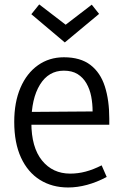

<svg xmlns="http://www.w3.org/2000/svg" viewBox="-20 -839 547 870"><path d="M288.7 10.5Q216.2 10.5 161 -23.9Q105.9 -58.3 75.2 -124.8Q44.5 -191.3 44.5 -286.7Q44.5 -375.9 72.8 -441.6Q101.1 -507.3 152.1 -543.4Q203 -579.5 269.6 -579.5Q344.2 -579.5 389.6 -544.9Q435 -510.2 455.1 -447.4Q475.2 -384.6 475.2 -301.6V-273.7H86.5L87 -331.7L399.6 -334Q399.6 -369 393.3 -402Q386.9 -434.9 371.6 -461.4Q356.3 -488 331.4 -503.4Q306.6 -518.8 269.3 -518.8Q200.1 -518.8 161.1 -455.5Q122.1 -392.2 122.1 -283.8Q122.1 -171.2 170.4 -111.8Q218.7 -52.3 298.1 -52.3Q333.7 -52.3 368.2 -61.5Q402.8 -70.7 440.6 -89.8L463.5 -37.2Q418.8 -13.3 374.6 -1.4Q330.4 10.5 288.7 10.5ZM122 -774.6 157.7 -819 283.3 -722.6H271.8L395.8 -817.8L429 -776L273.6 -646.7Z"/></svg>

Font: Yaldevi ExtraLight
Style: Regular
Weight: 200
Designer: Sol Matas, Rajitha Manaperi, Kosala Senevirathne
Foundry: Mooniak
Version: Version 1.100